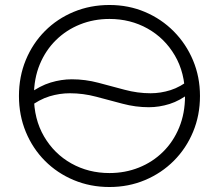

<svg xmlns="http://www.w3.org/2000/svg" viewBox="-20 -735 878 770"><path d="M95 -304V-358Q140 -391 183 -404Q226 -417 268 -417Q322 -417 374.8 -403Q427.5 -389 479.8 -375Q532 -361 584 -361Q624 -361 663.8 -373.5Q703.5 -386 744 -418V-364Q701.5 -331 660 -318Q618.5 -305 577 -305Q524 -305 471.5 -319Q419 -333 366.2 -347Q313.5 -361 260 -361Q219.5 -361 178.8 -348.8Q138 -336.5 95 -304ZM419 15Q342 15 275.8 -12.8Q209.5 -40.5 160.2 -90Q111 -139.5 83.5 -206Q56 -272.5 56 -350Q56 -428 83.5 -494.5Q111 -561 160.2 -610.5Q209.5 -660 275.8 -687.5Q342 -715 419 -715Q495.5 -715 561.5 -687Q627.5 -659 677 -609Q726.5 -559 754.2 -492.8Q782 -426.5 782 -350Q782 -272.5 754.2 -206Q726.5 -139.5 677 -90Q627.5 -40.5 561.5 -12.8Q495.5 15 419 15ZM419 -41Q482 -41 537 -63Q592 -85 633.5 -125.8Q675 -166.5 698.5 -223.5Q722 -280.5 722 -350Q722 -443 681.2 -512.5Q640.5 -582 571.8 -620.5Q503 -659 419 -659Q356 -659 301 -637Q246 -615 204.5 -574.2Q163 -533.5 139.5 -476.8Q116 -420 116 -350Q116 -257 156.8 -187.5Q197.5 -118 266.2 -79.5Q335 -41 419 -41Z"/></svg>

Font: Geologica Roman Thin
Style: Regular
Weight: 250
Designer: Sindre Bremnes, Frode Helland
Foundry: Monokrom Skriftforlag AS
Version: Version 1.010;gftools[0.9.28]